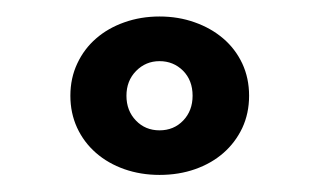

<svg xmlns="http://www.w3.org/2000/svg" viewBox="-20 -815 378 227"><path d="M168.6 -608.2Q146.4 -608.2 127 -615Q107.7 -621.8 93.4 -634.3Q79.1 -646.8 71.1 -664.1Q63.2 -681.4 63.2 -701.8Q63.2 -722.7 71.4 -740Q79.5 -757.3 93.6 -769.5Q107.7 -781.8 127 -788.6Q146.4 -795.5 168.6 -795.5Q190.9 -795.5 210.2 -788.6Q229.5 -781.8 243.9 -769.5Q258.2 -757.3 266.4 -740Q274.5 -722.7 274.5 -701.8Q274.5 -680.9 266.4 -663.6Q258.2 -646.4 244.1 -634.1Q230 -621.8 210.7 -615Q191.4 -608.2 168.6 -608.2ZM168.6 -660.9Q185.5 -660.9 196.6 -672.5Q207.7 -684.1 207.7 -701.8Q207.7 -720 196.4 -731.4Q185 -742.7 168.6 -742.7Q152.3 -742.7 140.9 -731.1Q129.5 -719.5 129.5 -701.8Q129.5 -684.1 140.7 -672.5Q151.8 -660.9 168.6 -660.9Z"/></svg>

Font: Spartan ExtBd
Style: Regular
Weight: 800
Designer: Matt Bailey, Mirko Velimirovic
Foundry: Matt Bailey
Version: Version 1.005